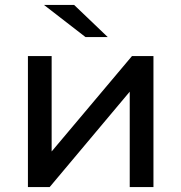

<svg xmlns="http://www.w3.org/2000/svg" viewBox="-20 -757 734 777"><path d="M93 -530V0H181L505 -386V0H601V-530H514L189 -144V-530ZM158 -737 326 -607H416L280 -737Z"/></svg>

Font: Rookery
Style: Regular
Weight: 400
Designer: Ryan Kimball / Julieta Ulanovsky
Foundry: Motorola Mobility LLC.
Version: Version 1.0